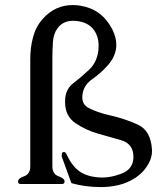

<svg xmlns="http://www.w3.org/2000/svg" viewBox="-20 -736 660 768"><path d="M210.9 -624Q193.8 -601.6 191.7 -567.9Q189.5 -534.2 189.5 -501.5V-71.3Q189.5 -39.6 213.9 -31Q238.3 -22.5 238.3 -10.3Q238.3 0 228 0H62.5Q52.2 0 52.2 -10.3Q52.2 -22.5 76.7 -31Q101.1 -39.6 101.1 -71.3V-501.5Q101.1 -545.4 112.1 -587.2Q123 -628.9 150.4 -659.7Q199.7 -715.8 271 -715.8Q286.6 -715.8 303.7 -712.9Q388.7 -698.2 429.7 -617.7Q445.3 -585.9 445.3 -556.6Q445.3 -510.7 406.7 -469.7Q380.4 -441.4 349.4 -419.7Q318.4 -397.9 311.5 -366.7Q309.1 -356 309.1 -347.2Q309.1 -316.4 336.4 -303.2Q371.1 -285.6 417 -275.4Q480 -261.2 531.7 -237.3Q583.5 -213.4 587.9 -137.2V-131.3Q587.9 -95.7 560.1 -60.1Q529.8 -21 472.7 -1Q437 10.7 393.6 12.2H380.4Q320.8 12.2 265.6 -3.4L226.6 -110.8L227.5 -120.6Q228 -127.9 236.3 -127.9H237.3Q242.2 -127 247.6 -116.2Q270 -67.9 302.5 -47.6Q335 -27.3 384.8 -25.9H390.6Q425.8 -25.9 467.3 -42Q512.2 -59.6 513.7 -105.5V-108.4Q513.7 -161.1 463.9 -175.3Q412.1 -189.9 373 -201.2Q324.7 -214.4 282.2 -243.2Q240.2 -271.5 240.2 -328.1V-329.6Q240.2 -377.9 272.5 -402.6Q304.7 -427.2 335.4 -456.1Q367.2 -485.4 373.5 -533.7Q374.5 -543.5 374.5 -553.2Q374.5 -588.9 356 -615.7Q333 -647.5 284.7 -652.3Q278.3 -652.8 272.5 -652.8Q232.4 -652.8 210.9 -624Z"/></svg>

Font: Caudex
Style: Regular
Weight: 400
Version: Version 1.04